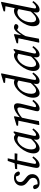

<svg xmlns="http://www.w3.org/2000/svg" viewBox="1458 -2238 793 3749"><g transform="rotate(-90 1854.5 -363.5)"><path d="M138 -1.2 121.1 -70.3C114 -97.8 101.6 -113.8 73.4 -113.8C57 -113.8 40.9 -102.6 35.9 -86.1C43 -25.9 82.4 13.1 159.6 13.1C260.7 13.1 328.7 -46.2 328.7 -129.2C328.7 -187.2 307.6 -217.3 247.6 -262.4C190.7 -304.4 174.4 -323.6 174.4 -365.6C174.4 -411.3 200.3 -448.2 268.8 -448.2C284.8 -448.2 294.9 -446.3 305 -443.3L274.2 -474.1L292.3 -417.8C302.5 -387.5 319.8 -371.4 342.9 -371.4C361.3 -371.4 375.4 -379.8 381.3 -399C366.4 -463.9 321.4 -487.3 261.6 -487.3C165.9 -487.3 102.8 -425 102.8 -346.8C102.8 -283.7 140.7 -247.7 190.9 -210.4C247.7 -169.5 256 -143.5 256 -110.5C256 -58.9 215.3 -26 145.9 -26C128.7 -26 120.5 -28 99.4 -34.8L138 -1.2Z M425 -425H563.5L728.4 -420L735.5 -474.2H567.6V-477.3L432.1 -465.2L425 -425ZM459.5 -111.1C451.5 -70.3 450.4 -52.8 450.4 -38.4C450.4 -4.1 476.5 13.1 505 13.1C573.4 13.1 633.6 -49 675.5 -109.2L651.3 -128.3C610.6 -80.4 579.8 -55.6 553 -55.6C541.1 -55.6 529.2 -63.5 529.2 -79.5C529.2 -89.5 532.2 -110.3 538.1 -137.1L638.1 -609.3H587L533.3 -454L459.5 -111.1Z M829.3 13.1C900.2 13.1 989 -66.5 1058.7 -169.8L1049.8 -192.1C963.1 -88.7 913.4 -55.9 871.7 -55.9C835.8 -55.9 811.8 -84.8 811.8 -145.8C811.8 -234.3 849.7 -312.9 897.7 -362.8C934.3 -400.4 975.8 -421.1 1007.6 -421.1C1042.4 -421.1 1076.2 -400.3 1101.1 -379.5L1138 -405.1C1111.9 -450.8 1085.7 -487.3 1042.8 -487.3C914.3 -487.3 734 -278.6 734 -104.5C734 -22 781.1 13.1 829.3 13.1ZM1052.2 13.1C1119.4 13.1 1181.6 -51.1 1221.5 -109.2L1197.3 -128.3C1162.4 -85.4 1123.8 -55.6 1099 -55.6C1086 -55.6 1075.2 -63.5 1075.2 -77.5C1075.2 -89.5 1078.2 -110.3 1084.1 -135.1L1164.1 -488L1146.2 -497.1L1078.2 -441.8L1010.4 -127.7C1003.4 -94.8 1000.4 -73.7 1000.4 -44.8C1000.4 -5.2 1024.6 13.1 1052.2 13.1Z M1556.8 -29.5C1556.8 -4.1 1576 13.1 1607.4 13.1C1675.9 13.1 1741 -50 1780 -109.2L1755.8 -128.3C1719.9 -83.4 1682.3 -55.6 1657.5 -55.6C1645.6 -55.6 1637.6 -62.6 1637.6 -76.5C1637.6 -86.5 1643.6 -107.3 1650.5 -135.1L1695.6 -320.2C1703.6 -353.2 1712.4 -386.1 1712.4 -417.9C1712.4 -464.2 1690.2 -487.3 1648.1 -487.3C1582 -487.3 1491.3 -427.6 1424 -359.2L1419.2 -322C1498.4 -387.6 1559 -420.4 1596.8 -420.4C1618.6 -420.4 1631.6 -409.4 1631.6 -373.8C1631.6 -353.9 1623.7 -321 1615.7 -287.1L1572.8 -110.8C1562.9 -70.1 1556.8 -52.7 1556.8 -29.5ZM1364.1 0C1377.2 -71 1389.2 -140.1 1404.2 -210.1L1435.2 -352.2L1460.2 -477.2L1447 -487.3L1277.1 -436.2L1273 -407L1393.2 -399.6L1375.3 -414L1287.3 -0.1L1297.4 8L1364.1 0Z M1911.4 13.1C1982.3 13.1 2078 -66.4 2143.7 -169.8L2134.8 -192.1C2051.1 -88.7 2002.4 -55.9 1960.6 -55.9C1924.7 -55.9 1897.8 -84.8 1897.8 -150.7C1897.8 -232.3 1928.8 -309.1 1973.8 -358.9C2008.4 -397.3 2051 -421.1 2094.5 -421.1C2120.7 -421.1 2149.4 -409.2 2174.4 -377.5L2216.1 -428.6C2183.2 -470.4 2159.9 -487.3 2123.9 -487.3C1988.5 -487.3 1821 -278.6 1821 -113.4C1821 -22 1863.2 13.1 1911.4 13.1ZM2176 -135.1 2297 -732.3 2284.9 -740.4 2113.8 -690.3 2109.8 -661 2226.9 -652.7 2215.1 -676.1 2170.3 -455.1 2160.3 -422.4 2097.4 -111.1C2089.5 -70.4 2088.4 -53 2089.4 -38.8C2089.4 -4.4 2114.4 13.1 2144.9 13.1C2212.1 13.1 2274.3 -50.9 2313.3 -109.2L2289.2 -128.3C2255.3 -85.3 2216.6 -55.6 2190.9 -55.6C2178.9 -55.6 2168 -63.5 2168 -77.5C2168 -89.5 2171 -110.2 2176 -135.1Z M2438.3 13.1C2509.2 13.1 2598 -66.5 2667.7 -169.8L2658.8 -192.1C2572.1 -88.7 2522.4 -55.9 2480.7 -55.9C2444.8 -55.9 2420.8 -84.8 2420.8 -145.8C2420.8 -234.3 2458.7 -312.9 2506.7 -362.8C2543.3 -400.4 2584.8 -421.1 2616.6 -421.1C2651.4 -421.1 2685.2 -400.3 2710.1 -379.5L2747 -405.1C2720.9 -450.8 2694.7 -487.3 2651.8 -487.3C2523.3 -487.3 2343 -278.6 2343 -104.5C2343 -22 2390.1 13.1 2438.3 13.1ZM2661.2 13.1C2728.4 13.1 2790.6 -51.1 2830.5 -109.2L2806.3 -128.3C2771.4 -85.4 2732.8 -55.6 2708 -55.6C2695 -55.6 2684.2 -63.5 2684.2 -77.5C2684.2 -89.5 2687.2 -110.3 2693.1 -135.1L2773.1 -488L2755.2 -497.1L2687.2 -441.8L2619.4 -127.7C2612.4 -94.8 2609.4 -73.7 2609.4 -44.8C2609.4 -5.2 2633.6 13.1 2661.2 13.1Z M3021 -255.2C3064.7 -339.9 3111.5 -404.9 3173.7 -446.6L3123.8 -449.5L3135.8 -438.4C3158.1 -417.1 3185.9 -401 3207.2 -401C3240.5 -401 3258.6 -424.4 3259.6 -456.8C3245.7 -479.1 3221.4 -487.3 3193.3 -487.3C3130.1 -487.3 3064.9 -391.2 3020.8 -303.3L3021 -255.2ZM2896.3 -0.1 2906.4 8 2973.1 0C2986.2 -71 2998.2 -140.1 3013.2 -210.1L3035.1 -307.9L3039.8 -328.5L3064 -477.2L3050.8 -487.3L2886.1 -436.2L2882 -407L3002.2 -399.6L2984.3 -414L2896.3 -0.1Z M3307.4 13.1C3378.3 13.1 3474 -66.4 3539.7 -169.8L3530.8 -192.1C3447.1 -88.7 3398.4 -55.9 3356.6 -55.9C3320.7 -55.9 3293.8 -84.8 3293.8 -150.7C3293.8 -232.3 3324.8 -309.1 3369.8 -358.9C3404.4 -397.3 3447 -421.1 3490.5 -421.1C3516.7 -421.1 3545.4 -409.2 3570.4 -377.5L3612.1 -428.6C3579.2 -470.4 3555.9 -487.3 3519.9 -487.3C3384.5 -487.3 3217 -278.6 3217 -113.4C3217 -22 3259.2 13.1 3307.4 13.1ZM3572 -135.1 3693 -732.3 3680.9 -740.4 3509.8 -690.3 3505.8 -661 3622.9 -652.7 3611.1 -676.1 3566.3 -455.1 3556.3 -422.4 3493.4 -111.1C3485.5 -70.4 3484.4 -53 3485.4 -38.8C3485.4 -4.4 3510.4 13.1 3540.9 13.1C3608.1 13.1 3670.3 -50.9 3709.3 -109.2L3685.2 -128.3C3651.3 -85.3 3612.6 -55.6 3586.9 -55.6C3574.9 -55.6 3564 -63.5 3564 -77.5C3564 -89.5 3567 -110.2 3572 -135.1Z"/></g></svg>

Font: Source Serif Variable
Style: Italic
Weight: 389
Italic angle: -12°
Designer: Frank Grießhammer
Foundry: Adobe Systems Incorporated
Version: Version 3.001;hotconv 1.0.111;makeotfexe 2.5.65597